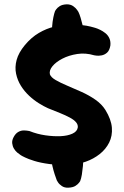

<svg xmlns="http://www.w3.org/2000/svg" viewBox="-20 -765 574 889"><path d="M305 -2Q250 0 208.5 -5.5Q167 -11 138.5 -20Q110 -29 96 -36Q82 -43 82 -43Q82 -43 75.5 -47Q69 -51 60 -58.5Q51 -66 44.5 -77Q38 -88 36.5 -101.5Q35 -115 43 -130Q52 -147 64.5 -154Q77 -161 89 -161Q101 -161 109 -159.5Q117 -158 117 -158Q152 -144 190 -138.5Q228 -133 260.5 -134.5Q293 -136 315 -146Q337 -156 340 -174Q342 -187 332.5 -198.5Q323 -210 303.5 -220.5Q284 -231 258 -241.5Q232 -252 202 -264Q184 -272 160.5 -286.5Q137 -301 115 -321.5Q93 -342 77 -367.5Q61 -393 54.5 -423.5Q48 -454 57 -487.5Q66 -521 95 -556Q125 -592 160 -612.5Q195 -633 231 -641.5Q267 -650 299.5 -651Q332 -652 358 -649Q384 -646 399 -642Q414 -638 414 -638Q414 -638 422.5 -635.5Q431 -633 443.5 -627Q456 -621 468 -611.5Q480 -602 486.5 -587.5Q493 -573 491 -554Q487 -531 475.5 -521Q464 -511 450 -508.5Q436 -506 426 -507.5Q416 -509 416 -509Q376 -521 337.5 -515Q299 -509 269 -493.5Q239 -478 223 -458.5Q207 -439 211 -421Q216 -407 237.5 -394.5Q259 -382 291 -368.5Q323 -355 357.5 -339.5Q392 -324 421.5 -303.5Q451 -283 468 -256Q495 -212 498 -174Q501 -136 485.5 -105Q470 -74 441.5 -51.5Q413 -29 377.5 -16.5Q342 -4 305 -2ZM297 104Q279 105 266.5 96.5Q254 88 248.5 79Q243 70 243 70Q239 60 233 41.5Q227 23 222.5 3Q218 -17 217 -32L365 -35Q366 -18 364 3.5Q362 25 359 43.5Q356 62 351 74Q351 74 346 81Q341 88 329.5 95.5Q318 103 297 104ZM221 -605Q220 -623 221.5 -644Q223 -665 227 -684.5Q231 -704 235 -714Q235 -714 240 -721.5Q245 -729 256.5 -736.5Q268 -744 289 -745Q307 -745 319 -736.5Q331 -728 337 -719Q343 -710 343 -710Q348 -700 353.5 -682Q359 -664 363.5 -644.5Q368 -625 368 -609Z"/></svg>

Font: Sour Gummy Black
Style: Bold
Weight: 700
Version: Version 1.000